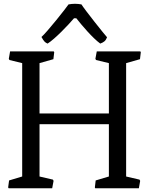

<svg xmlns="http://www.w3.org/2000/svg" viewBox="-20 -1002 790 1022"><path d="M23.4 -4.4 25.9 0H257.8L265.1 -39.1L261.7 -45.9L190.4 -62.5V-340.8H559.6V-62.5L489.3 -41.5L484.9 -4.4L486.8 0H719.2L726.1 -39.1L722.7 -45.9L651.4 -62.5V-666L725.1 -687L729.5 -724.1L727.1 -728.5H495.1L487.8 -689L491.2 -682.6L559.6 -666V-397.9H190.4V-666L264.2 -687L268.6 -724.1L266.1 -728.5H33.7L26.9 -689L30.3 -682.6L98.1 -666V-62.5L28.3 -41.5ZM233.4 -770C273.4 -795.4 342.3 -867.7 374 -904.8H386.2C416 -866.7 472.7 -799.8 513.7 -770C534.7 -778.3 542 -784.2 549.8 -803.7C537.6 -816.4 430.2 -951.2 413.6 -978.5C390.6 -982.9 367.7 -982.9 344.7 -978.5C334.5 -962.4 229 -829.1 200.7 -805.2C213.9 -781.7 219.2 -775.9 233.4 -770Z"/></svg>

Font: Trykker
Style: Regular
Weight: 400
Designer: Magnus Gaarde
Foundry: Magnus Gaarde
Version: Version 1.001